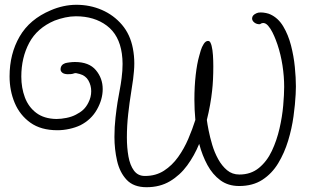

<svg xmlns="http://www.w3.org/2000/svg" viewBox="-20 -762 1294 802"><path d="M592 20Q538 20 509 -11Q480 -42 469 -90.5Q458 -139 458 -190Q458 -232 462.5 -271Q467 -310 471 -335Q475 -360 480 -385.5Q485 -411 488 -436Q490 -451 491 -466Q492 -481 492 -495Q492 -517 489 -538Q478 -616 426 -655Q374 -694 297 -694Q275 -694 252 -689Q229 -684 208 -676Q135 -645 102 -583Q69 -521 69 -442Q69 -395 84 -355Q99 -315 131.5 -290.5Q164 -266 215 -265Q235 -265 257.5 -269.5Q280 -274 297 -283Q315 -292 327.5 -303.5Q340 -315 349 -333Q361 -356 361 -381Q361 -405 349.5 -425.5Q338 -446 313 -453Q302 -456 298 -456.5Q294 -457 291 -456Q283 -453 276 -452.5Q269 -452 261 -452Q246 -453 239.5 -459Q233 -465 233 -472Q233 -491 252 -498Q259 -500 271 -501.5Q283 -503 293 -503Q352 -503 380.5 -469Q409 -435 409 -390Q409 -347 385 -304.5Q361 -262 316 -239Q295 -229 269.5 -223.5Q244 -218 220 -218Q151 -218 107 -249.5Q63 -281 41.5 -332Q20 -383 20 -443Q20 -537 62 -609.5Q104 -682 192 -719Q217 -730 244.5 -736Q272 -742 299 -742Q356 -742 405.5 -720.5Q455 -699 489.5 -658.5Q524 -618 535 -560Q541 -529 541 -497Q541 -481 539.5 -464.5Q538 -448 536 -431Q534 -414 527.5 -374.5Q521 -335 515.5 -286Q510 -237 510 -188Q510 -145 516.5 -108.5Q523 -72 539.5 -49.5Q556 -27 585 -27H586Q631 -27 665 -49Q699 -71 724 -106Q749 -141 766.5 -182Q784 -223 796 -261Q794 -283 793 -304Q792 -325 792 -346Q792 -401 797.5 -449Q803 -497 812 -528Q814 -536 818.5 -551Q823 -566 831 -578.5Q839 -591 849 -591Q856 -591 859.5 -583Q863 -575 864 -570Q868 -554 869.5 -531.5Q871 -509 871 -485Q871 -426 866 -383Q863 -355 857.5 -324Q852 -293 844 -261Q846 -245 851.5 -217Q857 -189 866.5 -157Q876 -125 891.5 -97Q907 -69 928.5 -51Q950 -33 980 -33Q1028 -33 1061.5 -60.5Q1095 -88 1115.5 -131.5Q1136 -175 1147.5 -225Q1159 -275 1163 -321.5Q1167 -368 1167 -399Q1167 -443 1160 -488.5Q1153 -534 1139 -576Q1137 -582 1131.5 -596.5Q1126 -611 1118 -627Q1110 -643 1100 -654.5Q1090 -666 1079 -666Q1073 -666 1066 -661Q1053 -660 1043 -667.5Q1033 -675 1033 -685Q1033 -699 1052 -707Q1058 -710 1069 -710Q1080 -710 1091.5 -707.5Q1103 -705 1109 -702Q1142 -687 1163 -652Q1184 -617 1195.5 -572.5Q1207 -528 1211.5 -482.5Q1216 -437 1216 -401Q1216 -392 1215.5 -384Q1215 -376 1215 -368Q1213 -327 1206 -276Q1199 -225 1183.5 -174Q1168 -123 1142 -80Q1116 -37 1076 -11Q1036 15 979 15Q933 15 900.5 -9Q868 -33 846.5 -72.5Q825 -112 812 -161Q792 -112 762 -71Q732 -30 690 -5Q648 20 592 20Z"/></svg>

Font: Twinkle Star
Style: Regular
Weight: 400
Designer: Robert E. Leuschke
Foundry: Robert E. Leuschke
Version: Version 2.010; ttfautohint (v1.8.3)